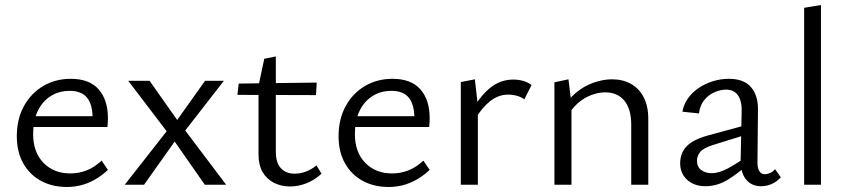

<svg xmlns="http://www.w3.org/2000/svg" viewBox="-20 -736 3379 765"><path d="M247 9Q188 9 143 -15.5Q98 -40 72.5 -85.5Q47 -131 47 -193Q47 -262 75.5 -313.5Q104 -365 152.5 -393.5Q201 -422 262 -422Q336 -422 373 -380Q410 -338 410 -265Q410 -257 409.5 -247.5Q409 -238 408 -230H349V-265Q349 -319 327 -346.5Q305 -374 258 -374Q214 -374 181 -352.5Q148 -331 130 -293Q112 -255 112 -202Q112 -130 153 -87.5Q194 -45 260 -45Q294 -45 325 -57Q356 -69 385 -96L410 -59Q383 -34 355.5 -19Q328 -4 301 2.5Q274 9 247 9ZM85 -230 94 -273H399V-230Z M477 0 644 -213 491 -414H576L686 -258L797 -414H872L718 -216L881 0H796L676 -172L554 0Z M1136 7Q1100 7 1071 -8Q1042 -23 1026 -51Q1010 -79 1010 -120V-394L1033 -502L1079 -511V-131Q1079 -88 1099 -66Q1119 -44 1154 -44Q1176 -44 1198 -52Q1220 -60 1241 -77L1261 -44Q1233 -18 1200.5 -5.5Q1168 7 1136 7ZM1239 -357 926 -358 931 -403 1242 -407Z M1529 9Q1470 9 1425 -15.5Q1380 -40 1354.5 -85.5Q1329 -131 1329 -193Q1329 -262 1357.5 -313.5Q1386 -365 1434.5 -393.5Q1483 -422 1544 -422Q1618 -422 1655 -380Q1692 -338 1692 -265Q1692 -257 1691.5 -247.5Q1691 -238 1690 -230H1631V-265Q1631 -319 1609 -346.5Q1587 -374 1540 -374Q1496 -374 1463 -352.5Q1430 -331 1412 -293Q1394 -255 1394 -202Q1394 -130 1435 -87.5Q1476 -45 1542 -45Q1576 -45 1607 -57Q1638 -69 1667 -96L1692 -59Q1665 -34 1637.5 -19Q1610 -4 1583 2.5Q1556 9 1529 9ZM1367 -230 1376 -273H1681V-230Z M1816 0V-409L1872 -420L1884 -315V0ZM1872 -260 1855 -285Q1888 -348 1930 -383.5Q1972 -419 2025 -419Q2046 -419 2065 -413.5Q2084 -408 2098 -397L2069 -340Q2058 -349 2040.5 -354Q2023 -359 2005 -359Q1966 -359 1933.5 -333.5Q1901 -308 1872 -260Z M2495 0V-240Q2495 -301 2468 -334.5Q2441 -368 2391 -368Q2365 -368 2336.5 -357.5Q2308 -347 2282.5 -325Q2257 -303 2239 -268L2216 -291Q2239 -336 2272.5 -364.5Q2306 -393 2344.5 -406.5Q2383 -420 2418 -420Q2462 -420 2494.5 -401.5Q2527 -383 2545 -348Q2563 -313 2563 -263V0ZM2189 0V-408L2245 -420L2257 -321V0Z M3012 6Q2974 6 2952 -21.5Q2930 -49 2931 -101L2935 -290Q2936 -321 2928.5 -340.5Q2921 -360 2907 -369.5Q2893 -379 2873 -379Q2852 -379 2828 -369Q2804 -359 2786.5 -338Q2769 -317 2765 -284L2699 -291Q2704 -320 2721 -344Q2738 -368 2764 -385.5Q2790 -403 2821 -412.5Q2852 -422 2884 -422Q2944 -422 2972.5 -388.5Q3001 -355 3000 -298L2998 -88Q2998 -66 3005.5 -54Q3013 -42 3027 -42Q3038 -42 3049 -47Q3060 -52 3068 -62L3091 -30Q3078 -14 3057 -4Q3036 6 3012 6ZM2791 6Q2746 6 2718 -19.5Q2690 -45 2690 -86Q2690 -110 2700 -131Q2710 -152 2734.5 -168.5Q2759 -185 2803 -197L2969 -242L2974 -206L2820 -158Q2782 -146 2769.5 -130Q2757 -114 2757 -96Q2757 -71 2774 -58.5Q2791 -46 2815 -46Q2845 -46 2881 -65.5Q2917 -85 2961 -116L2972 -92Q2929 -51 2884 -22.5Q2839 6 2791 6Z M3184 0V-705L3251 -716V0Z"/></svg>

Font: Ysabeau Office
Style: Regular
Weight: 400
Designer: Christian Thalmann (Catharsis Fonts)
Version: Version 2.001;gftools[0.9.30]; featfreeze: tnum,lnum,ss02